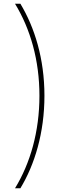

<svg xmlns="http://www.w3.org/2000/svg" viewBox="-20 -852 329 1037"><path d="M61 165H90C167 38 220 -134 220 -335C220 -535 167 -704 90 -832H61C144 -696 193 -527 193 -335C193 -142 144 29 61 165Z"/></svg>

Font: Noto Sans Devanagari Condensed Thin
Style: Regular
Weight: 100
Width: 3
Designer: Jelle Bosma - Monotype Design Team
Foundry: Monotype Imaging Inc.
Version: Version 2.004